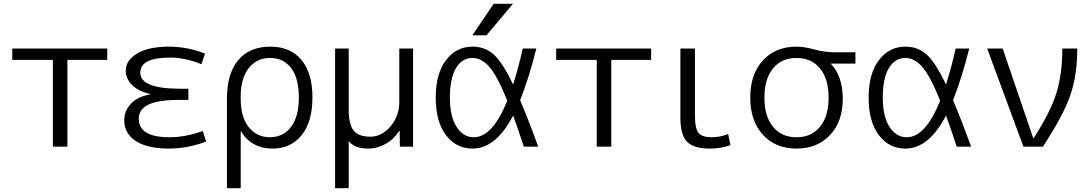

<svg xmlns="http://www.w3.org/2000/svg" viewBox="-20 -777 5776 1017"><path d="M337 -460V0H260V-460H45V-520H548V-460Z M776 -277V-279Q713 -293 679.5 -327Q646 -361 646 -402Q646 -458 707 -494Q768 -530 875 -530Q972 -530 1066 -493L1047 -437Q960 -472 881 -472Q723 -472 723 -392Q723 -307 935 -307H978V-248H935Q818 -248 766.5 -223Q715 -198 715 -148Q715 -50 878 -50Q963 -50 1054 -83L1072 -27Q973 10 875 10Q761 10 699.5 -30Q638 -70 638 -140Q638 -188 672.5 -226.5Q707 -265 776 -277Z M1182 220V-253Q1182 -387 1242 -458.5Q1302 -530 1412 -530Q1518 -530 1576.5 -460Q1635 -390 1635 -260Q1635 -132 1577.5 -61Q1520 10 1425 10Q1312 10 1257 -81H1255V220ZM1563 -260Q1563 -362 1522.5 -416Q1482 -470 1409 -470Q1340 -470 1297.5 -416Q1255 -362 1255 -267V-253Q1255 -156 1298 -103Q1341 -50 1409 -50Q1480 -50 1521.5 -104.5Q1563 -159 1563 -260Z M2095 -520H2168V0H2098L2097 -84H2095Q2067 -40 2023 -15Q1979 10 1930 10Q1858 10 1827 -30V220H1755V-520H1827V-197Q1827 -117 1853.5 -85Q1880 -53 1942 -53Q2002 -53 2048.5 -107.5Q2095 -162 2095 -237Z M2557 -590H2482L2595 -757H2697ZM2735 -246Q2781 -138 2831 0H2755Q2713 -125 2698 -165Q2607 10 2483 10Q2396 10 2342 -61.5Q2288 -133 2288 -260Q2288 -387 2342.5 -458.5Q2397 -530 2483 -530Q2547 -530 2593.5 -490Q2640 -450 2698 -329Q2728 -425 2749 -520H2821Q2781 -361 2735 -246ZM2667 -244Q2613 -377 2571.5 -423.5Q2530 -470 2483 -470Q2427 -470 2395 -416Q2363 -362 2363 -260Q2363 -160 2398.5 -105Q2434 -50 2490 -50Q2589 -50 2667 -244Z M3218 -460V0H3141V-460H2926V-520H3429V-460Z M3661 -520V-167Q3661 -96 3680 -73Q3699 -50 3749 -50Q3795 -50 3837 -67L3849 -8Q3798 10 3739 10Q3654 10 3619 -26.5Q3584 -63 3584 -153V-520Z M4199 -530Q4239 -530 4293.5 -515Q4348 -500 4407 -500H4511V-440H4382V-438Q4444 -373 4444 -253Q4444 -133 4376.5 -61.5Q4309 10 4199 10Q4088 10 4021 -63Q3954 -136 3954 -260Q3954 -384 4021 -457Q4088 -530 4199 -530ZM4074.5 -105.5Q4120 -50 4199 -50Q4278 -50 4323.5 -105.5Q4369 -161 4369 -260Q4369 -359 4323.5 -414.5Q4278 -470 4199 -470Q4120 -470 4074.5 -414.5Q4029 -359 4029 -260Q4029 -161 4074.5 -105.5Z M5028 -246Q5074 -138 5124 0H5048Q5006 -125 4991 -165Q4900 10 4776 10Q4689 10 4635 -61.5Q4581 -133 4581 -260Q4581 -387 4635.5 -458.5Q4690 -530 4776 -530Q4840 -530 4886.5 -490Q4933 -450 4991 -329Q5021 -425 5042 -520H5114Q5074 -361 5028 -246ZM4960 -244Q4906 -377 4864.5 -423.5Q4823 -470 4776 -470Q4720 -470 4688 -416Q4656 -362 4656 -260Q4656 -160 4691.5 -105Q4727 -50 4783 -50Q4882 -50 4960 -244Z M5455 -45Q5543 -181 5575 -282Q5607 -383 5607 -520H5686Q5686 -378 5649 -271.5Q5612 -165 5504 0H5401L5209 -520H5291L5453 -45Z"/></svg>

Font: Mplus 1p
Style: Regular
Weight: 400
Version: Version 1.061